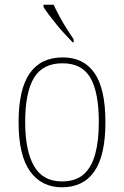

<svg xmlns="http://www.w3.org/2000/svg" viewBox="-20 -786 527 816"><path d="M243 10Q157 10 108 -57.5Q59 -125 59 -267Q59 -406 106 -474Q153 -542 247 -542Q336 -542 382 -475Q428 -408 428 -267Q428 -125 381 -57.5Q334 10 243 10ZM243 -15Q302 -15 336 -45.5Q370 -76 385 -132.5Q400 -189 400 -267Q400 -394 364 -455.5Q328 -517 246 -517Q161 -517 124 -454.5Q87 -392 87 -267Q87 -146 124.5 -80.5Q162 -15 243 -15ZM289 -606Q275 -620 257 -639.5Q239 -659 221 -681Q203 -703 188 -723Q173 -743 165 -756V-766H208Q218 -744 232.5 -717Q247 -690 263.5 -664Q280 -638 293 -619V-606Z"/></svg>

Font: Noto Serif Khmer SemiCondensed Thin
Style: Regular
Weight: 250
Width: 4
Designer: Danh Hong and the Monotype Design Team
Foundry: Monotype Imaging Inc.
Version: Version 2.004